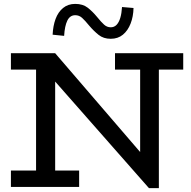

<svg xmlns="http://www.w3.org/2000/svg" viewBox="-20 -959 978 985"><path d="M744 6 135 -686H263L699 -179V-669H795V6ZM36 0V-84H386V0ZM165 -15V-686H263V-15ZM36 -602V-686H263L262 -602ZM570 -602V-686H920V-602ZM548 -760Q511 -760 486 -780Q461 -800 438 -827Q416 -854 401 -867.5Q386 -881 366 -881Q339 -881 325.5 -853.5Q312 -826 309 -775L250 -781Q252 -826 265 -861.5Q278 -897 303.5 -918Q329 -939 366 -939Q405 -939 430 -919.5Q455 -900 478 -872Q499 -846 514 -832.5Q529 -819 548 -819Q566 -819 578 -831.5Q590 -844 597 -867Q604 -890 606 -923L665 -918Q664 -874 650 -838Q636 -802 610.5 -781Q585 -760 548 -760Z"/></svg>

Font: BioRhyme
Style: Regular
Weight: 400
Designer: Aoife Mooney
Foundry: Aoife Mooney Type
Version: Version 1.600;gftools[0.9.33]